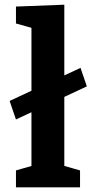

<svg xmlns="http://www.w3.org/2000/svg" viewBox="-20 -798 409 818"><path d="M48 -289 21 -368 323 -509 350 -430ZM254 -82 244 -94 321 -72V0H48V-72L125 -94L114 -82V-687L123 -677L48 -698V-770L254 -778Z"/></svg>

Font: Bitter Thin
Style: Bold
Weight: 700
Version: Version 3.021